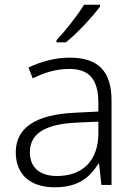

<svg xmlns="http://www.w3.org/2000/svg" viewBox="-20 -786 576 816"><path d="M405 -758V-766H337C311 -722 257 -654 220 -615V-606H260C310 -646 375 -717 405 -758ZM276 -541C212 -541 151 -523 101 -499L119 -453C170 -478 219 -493 274 -493C355 -493 398 -454 398 -349V-312L301 -307C135 -300 47 -245 47 -139C47 -43 110 10 212 10C311 10 360 -30 398 -90H401L411 0H454V-358C454 -485 396 -541 276 -541ZM308 -265 398 -269V-217C397 -105 333 -38 222 -38C150 -38 107 -73 107 -139C107 -219 173 -259 308 -265Z"/></svg>

Font: Noto Sans Kannada Light
Style: Regular
Weight: 300
Designer: Jelle Bosma - Monotype Design Team
Foundry: Monotype Imaging Inc.
Version: Version 2.005